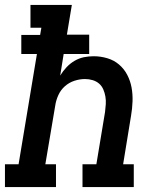

<svg xmlns="http://www.w3.org/2000/svg" viewBox="-27 -755 647 775"><path d="M-7 0V-92H48L122 -537H59V-614H135L140 -643H96V-735H263L243 -615H333V-537H230L216 -450Q227 -468 241.5 -483.5Q256 -499 274 -509.5Q292 -520 311.5 -524Q331 -528 351 -528Q379 -528 406 -520Q433 -512 453.5 -494.5Q474 -477 486.5 -453Q499 -429 504 -402Q509 -375 508 -346Q507 -317 502 -288L470 -92H513V0H306V-92H362L397 -303Q399 -319 400 -334.5Q401 -350 398.5 -365Q396 -380 390 -394Q384 -408 373 -417.5Q362 -427 347 -431.5Q332 -436 316 -436Q295 -436 273.5 -429Q252 -422 235 -407Q218 -392 208.5 -371Q199 -350 196 -329L156 -92H199V0Z"/></svg>

Font: Iosevka Etoile SmBdObl
Style: Regular
Weight: 600
Italic angle: -9°
Designer: Belleve Invis
Foundry: Belleve Invis
Version: Version 15.5.2; ttfautohint (v1.8.4)